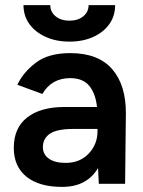

<svg xmlns="http://www.w3.org/2000/svg" viewBox="-20 -720 560 752"><path d="M223 12Q133 12 83.5 -28Q34 -68 34 -141Q34 -219 86.5 -260Q139 -301 233 -301H360Q354 -355 329 -384.5Q304 -414 255 -414Q182 -414 146 -352L48 -388Q71 -437 120.5 -474.5Q170 -512 255 -512Q365 -512 419.5 -449Q474 -386 473 -274L470 0H367L364 -62Q343 -26 308 -7Q273 12 223 12ZM237 -82Q293 -82 327.5 -118.5Q362 -155 362 -207V-215H269Q202 -215 175 -196Q148 -177 148 -144Q148 -115 171.5 -98.5Q195 -82 237 -82ZM252 -557Q200 -557 159 -575.5Q118 -594 95 -626Q72 -658 72 -700H177Q177 -673 198 -656Q219 -639 252 -639Q285 -639 306 -656Q327 -673 327 -700H431Q431 -658 408.5 -626Q386 -594 345.5 -575.5Q305 -557 252 -557Z"/></svg>

Font: Figtree SemiBold
Style: Regular
Weight: 600
Designer: Erik Kennedy
Foundry: Erik Kennedy
Version: Version 2.001; ttfautohint (v1.8.4.7-5d5b);gftools[0.9.27]